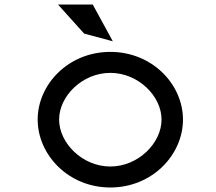

<svg xmlns="http://www.w3.org/2000/svg" viewBox="-20 -820 959 851"><path d="M391 -800H237L353 -671L480 -637ZM469 -497C593 -497 696 -394 696 -290C696 -186 593 -82 469 -82C345 -82 242 -186 242 -290C242 -394 345 -497 469 -497ZM469 11C655 11 791 -134 791 -290C791 -446 655 -590 469 -590C283 -590 147 -446 147 -290C147 -134 283 11 469 11Z"/></svg>

Font: Charger Monospace
Style: Regular
Weight: 400
Designer: Jasper
Foundry: Cannot Into Space Fonts
Version: Version 0.980